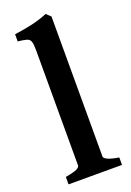

<svg xmlns="http://www.w3.org/2000/svg" viewBox="-146 -811 592 865"><g transform="rotate(-20 150.0 -378.5)"><path d="M25.9 0V-35.6Q67.9 -43 81.5 -50.3Q95.2 -57.6 95.2 -65.4V-618.2Q95.2 -647.9 90.6 -660.4Q85.9 -672.9 72 -676.8Q58.1 -680.7 30.8 -683.6V-717.8Q79.6 -724.6 116.2 -732.9Q152.8 -741.2 191.4 -756.8L212.4 -736.8V-65.4Q212.4 -58.1 227.3 -50.3Q242.2 -42.5 282.2 -35.6V0Z"/></g></svg>

Font: David Libre
Style: Bold
Weight: 700
Designer: Ismar David, J. Victor Gaultney, Annie Olsen and Meir Sadan
Foundry: Monotype Imaging Inc. & SIL International
Version: Version 1.100; ttfautohint (v1.8.4.7-5d5b)